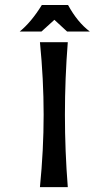

<svg xmlns="http://www.w3.org/2000/svg" viewBox="-20 -764 387 784"><path d="M256.8 0H143.1Q158.2 -152.3 158.2 -295.7Q158.2 -439 143.1 -591.8H256.8Q245.1 -443.8 245.1 -295.7Q245.1 -147.5 256.8 0ZM346.7 -635.3H253.9L202.1 -683.1L149.4 -635.3H60.5Q107.9 -673.8 150.9 -743.7H257.8Q296.4 -672.9 346.7 -635.3Z"/></svg>

Font: Rachana
Style: Bold
Weight: 700
Designer: Hussain KH
Foundry: Hussain KH, Rajeesh K Nambiar, Santhosh Thottingal, Swathanthra Malayalam Computing (http://smc.org.in)
Version: Version 7.0.0+20221109